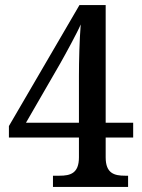

<svg xmlns="http://www.w3.org/2000/svg" viewBox="-20 -734 558 754"><path d="M188 0H483V-44H471C429 -44 395 -53 395 -116V-194H503V-252H395V-714H292L15 -239V-194H290V-116C290 -53 256 -44 214 -44H188ZM82 -252 216 -484C237 -521 284 -607 297 -638C292 -576 290 -494 290 -436V-252Z"/></svg>

Font: Noto Serif Armenian SemiCondensed Medium
Style: Regular
Weight: 500
Width: 4
Designer: Monotype Design Team
Foundry: Monotype Imaging Inc.
Version: Version 2.008